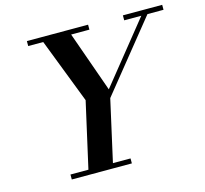

<svg xmlns="http://www.w3.org/2000/svg" viewBox="-107 -871 1056 991"><g transform="rotate(-15 421.0 -375.0)"><path d="M247.5 0 332.5 -377 188.5 -750H338.5L462.5 -400L742.5 -748H775.5L458 -354.5L378.5 0ZM157.5 0V-26.5H478.5V0ZM118.5 -723.5V-750H445.5V-723.5ZM631.5 -723.5V-750H841.5V-723.5Z"/></g></svg>

Font: Bodoni Moda 9pt SemiBold
Style: Italic
Weight: 600
Italic angle: -13°
Designer: Owen Earl
Foundry: indestructible type
Version: Version 2.004